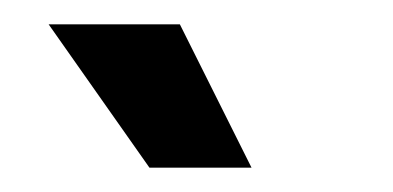

<svg xmlns="http://www.w3.org/2000/svg" viewBox="-20 -714 323 158"><path d="M103 -576 20 -694H128L187 -576Z"/></svg>

Font: Bricolage Grotesque 96pt ExtraBold 96pt
Style: Regular
Weight: 400
Version: Version 1.001;gftools[0.9.33.dev8+g029e19f]